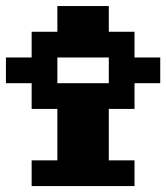

<svg xmlns="http://www.w3.org/2000/svg" viewBox="-20 -628 561 648"><path d="M434 -347.2V-260.4H347.2V-86.8H434V0H86.8V-86.8H173.6V-260.4H86.8V-347.2H0V-434H86.8V-520.8H173.6V-607.6H347.2V-520.8H434V-434H520.8V-347.2ZM173.6 -347.2H347.2V-434H173.6Z"/></svg>

Font: 8-bit Operator+ 8
Style: Bold
Weight: 700
Designer: GrandChaos9000
Version: Version 1.3.0 - August 1, 2014